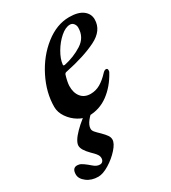

<svg xmlns="http://www.w3.org/2000/svg" viewBox="-236 -517 791 889"><g transform="rotate(-30 160.0 -73.0)"><path d="M9 -101Q9 -177 47.5 -253.5Q86 -330 148 -378.5Q210 -427 276 -427Q324 -427 349 -408Q374 -389 374 -359Q374 -300 308.5 -267.5Q243 -235 141 -214Q132 -213 129 -205Q119 -172 118 -151Q117 -114 135 -91.5Q153 -69 186 -69Q214 -69 238 -83Q262 -97 285 -122Q295 -133 303 -133Q312 -133 312 -123Q312 -114 309 -111Q278 -54 231.5 -19.5Q185 15 126 15Q101 15 73.5 -1.5Q46 -18 27.5 -45Q9 -72 9 -101ZM289 -364Q289 -376 281.5 -385.5Q274 -395 262 -395Q238 -395 211 -371.5Q184 -348 164 -314Q144 -280 141 -251V-249Q141 -245 148 -245Q201 -256 245 -284Q289 -312 289 -364ZM-61 220Q-61 186 -35 186Q-24 186 -14 191.5Q-4 197 11 209Q14 211 23.5 219.5Q33 228 41.5 232Q50 236 59 236Q69 236 74.5 229.5Q80 223 80 213Q80 203 74.5 194.5Q69 186 61 178Q53 170 49 166Q16 133 16 111Q16 87 54 48.5Q92 10 138 -17H174Q104 34 104 71Q104 80 111.5 89Q119 98 136 114Q152 130 159.5 141Q167 152 167 164Q167 184 142 212Q117 240 83.5 260.5Q50 281 25 281Q-11 281 -36 262Q-61 243 -61 220Z"/></g></svg>

Font: EB Garamond SemiBold
Style: Italic
Weight: 600
Italic angle: -17.2°
Designer: Georg Duffner and Octavio Pardo
Foundry: Georg Duffner
Version: Version 1.000